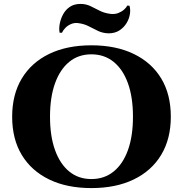

<svg xmlns="http://www.w3.org/2000/svg" viewBox="-20 -945 932 979"><path d="M446 -714Q571 -714 662 -670Q753 -626 802 -545Q851 -464 851 -350Q851 -237 802 -155.5Q753 -74 662 -30Q571 14 446 14Q321 14 230.5 -30Q140 -74 91 -155Q42 -236 42 -350Q42 -463 91 -544.5Q140 -626 230.5 -670Q321 -714 446 -714ZM446 -32Q512 -32 559.5 -70.5Q607 -109 632.5 -180Q658 -251 658 -350Q658 -449 632.5 -520Q607 -591 559.5 -629.5Q512 -668 446 -668Q380 -668 333 -629.5Q286 -591 260.5 -520Q235 -449 235 -350Q235 -251 260.5 -180Q286 -109 333 -70.5Q380 -32 446 -32ZM284 -778H296Q301 -790 313 -802.5Q325 -815 342.5 -822.5Q360 -830 380 -827Q410 -823 433.5 -810.5Q457 -798 480.5 -787Q504 -776 533 -775Q566 -775 589 -790Q612 -805 625.5 -827.5Q639 -850 642.5 -874Q646 -898 640 -916H628Q625 -907 612.5 -896Q600 -885 583 -878.5Q566 -872 545 -874Q512 -878 488 -890.5Q464 -903 441 -914Q418 -925 391 -925Q358 -925 336 -910Q314 -895 301.5 -871.5Q289 -848 284.5 -823Q280 -798 284 -778Z"/></svg>

Font: Cinzel ExtraBold
Style: Regular
Weight: 800
Designer: Natanael Gama
Version: Version 2.000